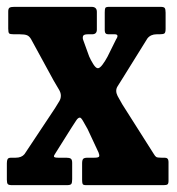

<svg xmlns="http://www.w3.org/2000/svg" viewBox="-20 -540 516 560"><path d="M293.5 -374.5 318.5 -425Q328.5 -440 314.5 -440H295.5Q285.5 -440 285.5 -451.5V-503.5Q285.5 -513 287 -516.5Q288.5 -520 298 -520H448.5Q458 -520 460.5 -516.5Q463 -513 463 -503V-456Q463 -445 459.5 -442.5Q456 -440 445 -440H437Q419.5 -440 410 -428L336 -309Q326.5 -294 322.8 -288Q319 -282 319 -275Q319 -268 323 -260Q327 -252 336.5 -236L428.5 -91Q432.5 -84 436 -82Q439.5 -80 451.5 -80H460.5Q471.5 -80 471.5 -68V-12.5Q471.5 -4.5 468.5 -2.2Q465.5 0 457.5 0H231Q222.5 0 221 -3.5Q219.5 -7 219.5 -15.5V-63.5Q219.5 -73 222.5 -76.5Q225.5 -80 235.5 -80H254.5Q268 -80 269.2 -83.8Q270.5 -87.5 267.5 -95L235.5 -163.5Q228 -177 222.2 -187Q216.5 -197 213 -197Q207.5 -197 202 -188.2Q196.5 -179.5 188.5 -167.5L142 -93.5Q136.5 -86 137.5 -83Q138.5 -80 150.5 -80H173.5Q182.5 -80 186.5 -77.2Q190.5 -74.5 190.5 -65V-17.5Q190.5 -7 188 -3.5Q185.5 0 175.5 0H15Q5.5 0 2.8 -3Q0 -6 0 -16V-64Q0 -72 2.2 -76Q4.5 -80 12.5 -80H25.5Q43 -80 51.5 -90.5L140.5 -224.5Q149 -238 153.2 -245.2Q157.5 -252.5 157.5 -261Q157.5 -270 151.5 -279.5Q145.5 -289 136.5 -305L70.5 -426Q65.5 -434.5 58.8 -437.2Q52 -440 37.5 -440H20.5Q9.5 -440 6.8 -442.5Q4 -445 4 -456.5V-506.5Q4 -515.5 8.2 -517.8Q12.5 -520 21.5 -520H247Q262.5 -520 262.5 -505.5V-453.5Q262.5 -440 248.5 -440H236Q223.5 -440 222 -434.2Q220.5 -428.5 223 -422.5L240 -375.5Q244.5 -365 252 -353Q259.5 -341 265.5 -341Q271 -341 278.8 -351.2Q286.5 -361.5 293.5 -374.5Z"/></svg>

Font: Besley* Condensed
Style: Bold
Weight: 700
Width: 3
Designer: Owen Earl
Foundry: indestructible type*
Version: Version 3.000; ttfautohint (v1.8.3)